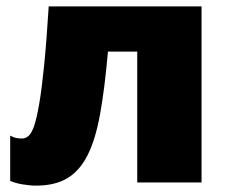

<svg xmlns="http://www.w3.org/2000/svg" viewBox="-20 -573 709 603"><path d="M613 0H411V-411H319Q309 -296 294.5 -215.5Q280 -135 255 -85.5Q230 -36 191 -13Q152 10 93 10Q74 10 50.5 6Q27 2 12 -5V-147Q21 -142 29.5 -140Q38 -138 50 -138Q60 -138 69.5 -146Q79 -154 87 -177Q95 -200 103 -246Q111 -292 118.5 -366.5Q126 -441 133 -553H613Z"/></svg>

Font: Noto Sans Display Black
Style: Regular
Weight: 900
Designer: Monotype Design Team
Foundry: Monotype Imaging Inc.
Version: Version 2.003